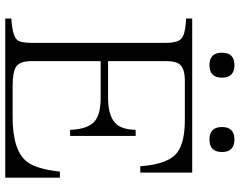

<svg xmlns="http://www.w3.org/2000/svg" viewBox="-110 -804 904 724"><g transform="rotate(90 342.0 -442.0)"><path d="M225.6 -874Q272.9 -874 272.9 -827.1Q272.9 -779.8 225.6 -779.8Q178.7 -779.8 178.7 -827.1Q178.7 -874 225.6 -874ZM505.9 -874Q553.2 -874 553.2 -827.1Q553.2 -779.8 505.9 -779.8Q459 -779.8 459 -827.1Q459 -874 505.9 -874ZM49.8 -714.8H630.9V-519H606.9Q599.1 -627 553.7 -659.2Q516.6 -687 431.6 -687H284.7Q235.4 -687 220.7 -665Q210.4 -649.4 210.4 -614.7V-397.5H348.6Q420.9 -397.5 448.7 -429.7Q468.3 -452.1 469.7 -501.5H492.7V-254.4H469.7Q466.8 -327.1 432.6 -350.6Q406.2 -369.6 348.6 -369.6H210.4V-109.9Q210.4 -62 234.4 -48.8Q254.9 -37.6 305.7 -37.6H421.4Q549.3 -37.6 590.8 -92.8Q617.7 -128.9 627 -215.8H649.9V-9.8H49.8V-32.7Q119.6 -37.1 132.8 -57.6Q141.6 -71.3 141.6 -109.9V-614.7Q141.6 -662.6 123.5 -675.8Q106.4 -689 49.8 -691.9Z"/></g></svg>

Font: I.MingCP
Style: Regular
Weight: 400
Designer: I.Font Project
Version: Version 8.000; Sep 06, 2022